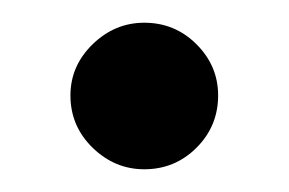

<svg xmlns="http://www.w3.org/2000/svg" viewBox="-20 -149 254 169"><path d="M42 -65Q42 -91 61.5 -110Q81 -129 107 -129Q134 -129 153 -110Q172 -91 172 -65Q172 -38 153 -19Q134 0 107 0Q81 0 61.5 -19Q42 -38 42 -65Z"/></svg>

Font: Lineal
Style: Regular
Weight: 400
Designer: Created by Frank Adebiaye with contributions from Anton Moglia & Ariel Martín Pérez
Created by Frank ADEBIAYE with FontF
Foundry: Velvetyne Type Foundry
Version: Version 2.000